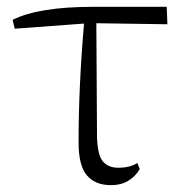

<svg xmlns="http://www.w3.org/2000/svg" viewBox="-20 -528 535 562"><path d="M305 14Q259 14 234.5 -14.5Q210 -43 210 -111Q210 -276 226 -459L23 -444L17 -470Q93 -508 252 -508H468L470 -457L262 -460L264 -125Q266 -72 282 -54.5Q298 -37 326 -37Q361 -37 382 -51L389 -33Q376 -11 355 1.5Q334 14 305 14Z"/></svg>

Font: Minh Nguyen ExtraLight
Style: Regular
Weight: 250
Designer: Ryoko NISHIZUKA 西塚涼子 (kana & ideographs); Frank Grießhammer (Latin, Greek & Cyrillic); Wenlong ZHANG 张文龙 (bopomofo); San
Foundry: Adobe
Version: Version 1.100;July 7, 2023;FontCreator 14.0.0.2814 64-bit